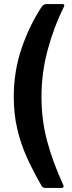

<svg xmlns="http://www.w3.org/2000/svg" viewBox="-20 -762 354 947"><path d="M286.9 -742Q294.7 -742 296.5 -737.7Q298.2 -733.4 295.5 -729.3Q246.5 -631.3 215.5 -517.1Q184.6 -403 184.6 -284Q184.6 -171 212.4 -66.6Q240.3 37.9 292.3 150.9Q295 155.7 292.9 160.4Q290.9 165 283 165H202.5Q192.5 165 184.9 154.3Q143.9 83.3 113 15.2Q82.1 -52.9 65 -126.4Q47.9 -200 47.9 -285Q47.9 -410 86.3 -523.1Q124.7 -636.3 186.7 -730.3Q195.9 -742 210.1 -742H286.9Z"/></svg>

Font: Libre Franklin Thin
Style: Regular
Weight: 100
Designer: Pablo Impallari, Rodrigo Fuenzalida, Nhung Nguyen
Foundry: Impallari Type
Version: Version 3.000